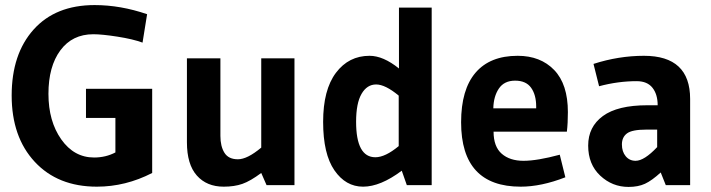

<svg xmlns="http://www.w3.org/2000/svg" viewBox="-20 -730 2802 757"><path d="M362 6Q208 6 117 -92Q26 -190 26 -353.5Q26 -517 112.5 -613.5Q199 -710 353 -710Q455 -710 560 -674L542 -562Q504 -576 443 -585.5Q382 -595 348 -595Q265 -595 218 -531.5Q171 -468 171 -360Q171 -252 221.5 -180.5Q272 -109 351 -109Q397 -109 435 -129V-265H319V-380H580V-48Q475 6 362 6Z M717 -500H849V-194Q849 -153 865 -127.5Q881 -102 918 -102Q955 -102 1010 -148V-500H1141V0H1031L1010 -48Q967 -16 935.5 -5Q904 6 862 6Q795 6 756 -38Q717 -82 717 -169Z M1682 0H1584L1564 -57Q1480 6 1411.5 6Q1343 6 1298.5 -58.5Q1254 -123 1254 -249.5Q1254 -376 1304.5 -443Q1355 -510 1437 -510Q1491 -510 1553 -460V-700H1682ZM1552 -154V-353Q1499 -397 1463 -397Q1427 -397 1405.5 -360Q1384 -323 1384 -250Q1384 -110 1460 -110Q1499 -110 1552 -154Z M2209 -31Q2114 6 2033 6Q1798 6 1798 -248Q1798 -377 1855 -443.5Q1912 -510 2021 -510Q2111 -510 2165 -454Q2219 -398 2219 -288Q2219 -244 2215 -211H1926Q1926 -152 1958 -124Q1990 -96 2044 -96Q2098 -96 2187 -120ZM2094 -303V-310Q2094 -356 2074 -384Q2054 -412 2011 -412Q1968 -412 1947 -381Q1926 -350 1925 -303Z M2605 0 2585 -50Q2550 -18 2523 -5.5Q2496 7 2458 7Q2394 7 2346.5 -37.5Q2299 -82 2299 -156Q2299 -230 2357 -272.5Q2415 -315 2532 -315H2573Q2573 -358 2552.5 -384Q2532 -410 2490 -410Q2417 -410 2342 -390L2320 -478Q2419 -510 2519 -510Q2701 -510 2701 -340V0ZM2571 -219H2528Q2472 -219 2452 -204Q2432 -189 2432 -160.5Q2432 -132 2447 -114Q2462 -96 2486 -96Q2520 -96 2571 -150Z"/></svg>

Font: Gudea
Style: Bold
Weight: 700
Designer: Agustina Mingote
Foundry: Agustina Mingote
Version: Version 1.002